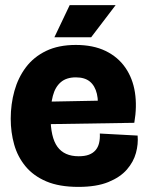

<svg xmlns="http://www.w3.org/2000/svg" viewBox="-20 -718 577 752"><path d="M287 14Q212 14 161.5 -7.5Q111 -29 80 -66.5Q49 -104 35.5 -152Q22 -200 22 -253Q22 -310 36.5 -362Q51 -414 81.5 -454.5Q112 -495 160.5 -518.5Q209 -542 277 -542Q345 -542 393.5 -518.5Q442 -495 471 -453Q500 -411 508.5 -356Q517 -301 506 -237L123 -231V-319L382 -324L361 -273Q367 -319 359.5 -350.5Q352 -382 332 -398.5Q312 -415 277 -415Q240 -415 218 -396Q196 -377 187 -342.5Q178 -308 178 -261Q178 -180 205 -143Q232 -106 288 -106Q312 -106 328 -112Q344 -118 354 -129.5Q364 -141 368 -157.5Q372 -174 371 -195L519 -187Q522 -154 512.5 -119Q503 -84 477 -54Q451 -24 404.5 -5Q358 14 287 14ZM337 -572H193L253 -698H433Z"/></svg>

Font: Bricolage Grotesque 96pt ExtraBold
Style: Regular
Weight: 800
Designer: Mathieu Triay
Foundry: Atelier Triay
Version: Version 1.001;gftools[0.9.33.dev8+g029e19f]